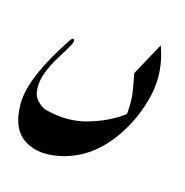

<svg xmlns="http://www.w3.org/2000/svg" viewBox="-98 -593 659 683"><g transform="rotate(20 232.0 -251.5)"><path d="M349.6 -126Q294.4 -46.9 210.9 -16.1Q167.5 -0.5 130.9 -0.5Q96.7 -0.5 67.9 -14.6Q8.3 -43.5 0 -139.2Q-0.5 -147 -0.5 -154.8Q-0.5 -248.5 87.4 -409.2Q92.3 -418.5 96.7 -418.5Q98.1 -418.5 99.6 -418Q102.5 -416.5 102.5 -411.6Q102.5 -406.2 99.1 -397.5Q87.4 -371.6 69.1 -335.9Q50.8 -300.3 41.5 -264.6Q36.6 -244.6 36.6 -226.1Q36.6 -211.4 40 -197.3Q47.4 -166 87.4 -148.9Q119.6 -143.1 149.4 -143.1Q201.7 -143.1 248 -161.1Q320.3 -189 368.2 -232.9V-241.7Q368.2 -278.3 361.3 -309.6Q353 -344.7 342.8 -378.4L397.5 -503.4Q429.2 -437 429.2 -366.7Q429.2 -337.9 423.8 -309.1Q405.8 -207.5 349.6 -126Z"/></g></svg>

Font: Aref Ruqaa
Style: Regular
Weight: 400
Designer: Abdullah Aref
Version: Version 1.002